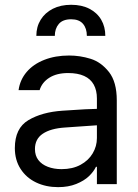

<svg xmlns="http://www.w3.org/2000/svg" viewBox="-20 -769 575 802"><path d="M306.6 -240.2 251 -236.3Q191.4 -232.4 158.7 -210.4Q126 -188.5 126 -146.5Q126 -119.1 140.1 -100.6Q154.3 -82 179.7 -72.3Q205.1 -62.5 237.3 -62.5Q283.2 -62.5 316.4 -80.6Q349.6 -98.6 367.2 -128.4Q384.8 -158.2 384.8 -192.4V-357.4Q384.8 -391.6 371.6 -415.5Q358.4 -439.5 331.5 -451.7Q304.7 -463.9 264.6 -463.9Q216.8 -463.9 186 -444.3Q155.3 -424.8 145.5 -392.6H57.6Q63.5 -435.5 91.3 -468.3Q119.1 -501 165 -519Q210.9 -537.1 268.6 -537.1Q314.5 -537.1 358.4 -523.4Q402.3 -509.8 435.1 -468.3Q467.8 -426.8 467.8 -349.6V0H384.8V-72.3H380.9Q371.1 -51.8 351.1 -32.7Q331.1 -13.7 298.3 -0.5Q265.6 12.7 222.7 12.7Q171.9 12.7 130.9 -6.8Q89.8 -26.4 65.9 -63.5Q42 -100.6 42 -150.4Q42 -233.4 98.6 -267.1Q155.3 -300.8 241.2 -306.6Q251 -307.6 335 -312.5L390.6 -314.5L391.6 -246.1Q382.8 -246.1 306.6 -240.2ZM277.3 -749Q321.3 -749 353.5 -732.4Q385.7 -715.8 402.8 -686.5Q419.9 -657.2 419.9 -619.1H342.8Q342.8 -650.4 326.7 -669.4Q310.5 -688.5 277.3 -688.5Q242.2 -688.5 225.6 -668.9Q209 -649.4 209 -619.1H131.8Q131.8 -657.2 149.9 -686.5Q168 -715.8 200.7 -732.4Q233.4 -749 277.3 -749Z"/></svg>

Font: WEMIX Pretendard Variable
Style: Regular
Weight: 400
Designer: Base glyphs from Inter by Rasmus Andersson; Hangeul glyphs from Noto Sans CJK(Source Han Sans) by Jang Soo-young and Kan
Foundry: Kil Hyung-jin
Version: Version 1.000;Glyphs 3.2 (3208)